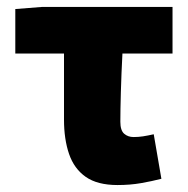

<svg xmlns="http://www.w3.org/2000/svg" viewBox="-20 -520 540 552"><path d="M318 12Q260 12 226.5 -11.5Q193 -35 178.5 -77.5Q164 -120 164 -176V-366H24V-494L100 -500H476V-366H332Q329 -309 327.5 -256Q326 -203 326 -170Q326 -145 337 -135.5Q348 -126 364 -126Q378 -126 391 -128Q404 -130 422 -134L444 -6Q417 1 385.5 6.5Q354 12 318 12Z"/></svg>

Font: Source Sans 3 Black
Style: Regular
Weight: 900
Designer: Paul D. Hunt
Foundry: Adobe
Version: Version 3.046;hotconv 1.0.118;makeotfexe 2.5.65603